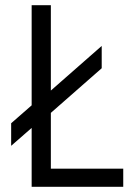

<svg xmlns="http://www.w3.org/2000/svg" viewBox="-20 -720 520 740"><path d="M176 -371 372 -543V-457L176 -285V-70H455V0H102V-227L23 -158V-245L102 -314V-700H176Z"/></svg>

Font: Tilda Sans
Style: Regular
Weight: 400
Designer: ParaType Ltd
Foundry: ParaType Ltd
Version: Version 1.009